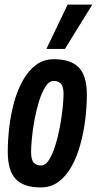

<svg xmlns="http://www.w3.org/2000/svg" viewBox="-20 -810 424 840"><path d="M158 10Q83 10 48.5 -27Q14 -64 14 -146Q14 -197 20.5 -253Q27 -309 41.5 -362Q56 -415 80 -458Q104 -501 137.5 -526Q171 -551 216 -551Q290 -551 325 -514.5Q360 -478 360 -396Q360 -343 353 -287Q346 -231 331.5 -178Q317 -125 293.5 -82.5Q270 -40 236.5 -15Q203 10 158 10ZM159 -86Q179 -86 194.5 -110.5Q210 -135 222 -173.5Q234 -212 242 -255Q250 -298 254 -336.5Q258 -375 258 -398Q258 -432 246 -444Q234 -456 215 -456Q195 -456 179 -431Q163 -406 151 -367.5Q139 -329 131 -286Q123 -243 119.5 -205Q116 -167 116 -146Q116 -111 127.5 -98.5Q139 -86 159 -86ZM183 -596 276 -790H384L264 -596Z"/></svg>

Font: Georama Condensed SemiBold
Style: Italic
Weight: 600
Width: 3
Italic angle: -9°
Designer: Jean-Baptiste Levee
Foundry: Production Type
Version: Version 1.000